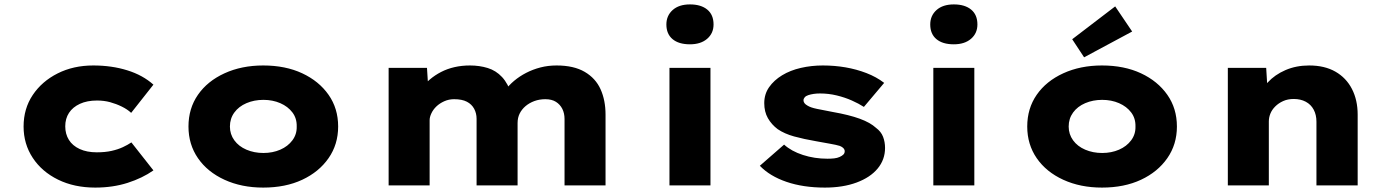

<svg xmlns="http://www.w3.org/2000/svg" viewBox="-20 -841 6315 871"><path d="M412 10Q317 10 243.5 -26Q170 -62 128.5 -125Q87 -188 87 -267Q87 -348 128.5 -410Q170 -472 241.5 -508Q313 -544 403 -544Q487 -544 557.5 -522Q628 -500 676 -457L575 -329Q558 -345 532.5 -357.5Q507 -370 479.5 -377.5Q452 -385 420 -385Q375 -385 342.5 -370Q310 -355 293 -329Q276 -303 276 -268Q276 -233 292.5 -206.5Q309 -180 341.5 -165Q374 -150 419 -150Q457 -150 486 -156.5Q515 -163 537.5 -173.5Q560 -184 576 -195L676 -68Q626 -33 559 -11.5Q492 10 412 10Z M1174 10Q1076 10 998.5 -25.5Q921 -61 878 -123.5Q835 -186 835 -267Q835 -349 878 -411Q921 -473 998.5 -508.5Q1076 -544 1174 -544Q1275 -544 1351 -508.5Q1427 -473 1470.5 -411Q1514 -349 1514 -267Q1514 -186 1470.5 -123.5Q1427 -61 1351 -25.5Q1275 10 1174 10ZM1175 -147Q1217 -147 1251.5 -162Q1286 -177 1306.5 -204.5Q1327 -232 1326 -267Q1327 -304 1306.5 -331Q1286 -358 1251.5 -373Q1217 -388 1175 -388Q1133 -388 1098 -373Q1063 -358 1043 -330.5Q1023 -303 1023 -267Q1023 -232 1043 -204.5Q1063 -177 1098 -162Q1133 -147 1175 -147Z M1743 0V-533H1917L1924 -423L1890 -438Q1907 -461 1930 -480.5Q1953 -500 1981 -514.5Q2009 -529 2042 -536.5Q2075 -544 2112 -544Q2155 -544 2192.5 -532.5Q2230 -521 2257.5 -491.5Q2285 -462 2301 -411L2261 -415L2270 -429Q2288 -454 2312.5 -474.5Q2337 -495 2367 -510.5Q2397 -526 2431.5 -535Q2466 -544 2505 -544Q2583 -544 2632.5 -515Q2682 -486 2704.5 -436Q2727 -386 2727 -321V0H2541V-301Q2541 -327 2531 -347Q2521 -367 2502 -379Q2483 -391 2454 -391Q2427 -391 2404 -382.5Q2381 -374 2364 -359.5Q2347 -345 2337.5 -326Q2328 -307 2328 -283V0H2142V-302Q2142 -327 2131 -347.5Q2120 -368 2098 -379.5Q2076 -391 2040 -391Q2016 -391 1995 -381.5Q1974 -372 1959.5 -358Q1945 -344 1937 -327Q1929 -310 1929 -296V0Z M3017 0V-533H3203V0ZM3110 -640Q3059 -640 3031 -663.5Q3003 -687 3003 -730Q3003 -770 3031.5 -795.5Q3060 -821 3110 -821Q3160 -821 3188.5 -797.5Q3217 -774 3217 -730Q3217 -690 3188 -665Q3159 -640 3110 -640Z M3722 10Q3624 10 3548 -16Q3472 -42 3427 -89L3537 -185Q3570 -155 3622.5 -138Q3675 -121 3734 -121Q3750 -121 3764 -122.5Q3778 -124 3789 -129Q3800 -134 3806 -140Q3812 -146 3812 -155Q3812 -170 3790 -179Q3774 -184 3745 -189Q3716 -194 3684 -200Q3626 -210 3582.5 -222Q3539 -234 3508 -255Q3480 -276 3463.5 -305Q3447 -334 3447 -373Q3447 -414 3469 -445.5Q3491 -477 3528 -499.5Q3565 -522 3613 -533Q3661 -544 3713 -544Q3766 -544 3815.5 -535.5Q3865 -527 3910.5 -509.5Q3956 -492 3991 -465L3899 -356Q3876 -371 3844.5 -385Q3813 -399 3776 -408Q3739 -417 3700 -417Q3684 -417 3671 -415Q3658 -413 3647 -409.5Q3636 -406 3630.5 -399.5Q3625 -393 3625 -386Q3625 -379 3629.5 -373Q3634 -367 3643 -362Q3657 -353 3686.5 -347Q3716 -341 3758 -333Q3832 -320 3880 -302.5Q3928 -285 3954 -261Q3977 -244 3986 -220.5Q3995 -197 3995 -170Q3995 -117 3961.5 -76.5Q3928 -36 3866 -13Q3804 10 3722 10Z M4214 0V-533H4400V0ZM4307 -640Q4256 -640 4228 -663.5Q4200 -687 4200 -730Q4200 -770 4228.5 -795.5Q4257 -821 4307 -821Q4357 -821 4385.5 -797.5Q4414 -774 4414 -730Q4414 -690 4385 -665Q4356 -640 4307 -640Z M4979 10Q4881 10 4803.5 -25.5Q4726 -61 4683 -123.5Q4640 -186 4640 -267Q4640 -349 4683 -411Q4726 -473 4803.5 -508.5Q4881 -544 4979 -544Q5080 -544 5156 -508.5Q5232 -473 5275.5 -411Q5319 -349 5319 -267Q5319 -186 5275.5 -123.5Q5232 -61 5156 -25.5Q5080 10 4979 10ZM4980 -147Q5022 -147 5056.5 -162Q5091 -177 5111.5 -204.5Q5132 -232 5131 -267Q5132 -304 5111.5 -331Q5091 -358 5056.5 -373Q5022 -388 4980 -388Q4938 -388 4903 -373Q4868 -358 4848 -330.5Q4828 -303 4828 -267Q4828 -232 4848 -204.5Q4868 -177 4903 -162Q4938 -147 4980 -147ZM4898 -581 4844 -663 5039 -812 5116 -698Z M5550 0V-533H5724L5732 -403L5687 -390Q5699 -432 5731 -467Q5763 -502 5811.5 -523Q5860 -544 5919 -544Q5989 -544 6038 -516Q6087 -488 6113 -437.5Q6139 -387 6139 -321V0H5952V-289Q5952 -320 5939.5 -343.5Q5927 -367 5903.5 -379.5Q5880 -392 5849 -392Q5822 -392 5801 -382.5Q5780 -373 5765 -358Q5750 -343 5743 -325.5Q5736 -308 5736 -290V0H5644Q5603 0 5579.5 0Q5556 0 5550 0Z"/></svg>

Font: Lexend Giga ExtraBold
Style: Regular
Weight: 800
Designer: Bonnie Shaver-Troup, Thomas Jockin
Foundry: Lexend
Version: Version 1.007